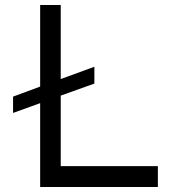

<svg xmlns="http://www.w3.org/2000/svg" viewBox="-20 -745 688 765"><path d="M222 -83V-364L356 -412V-479L222 -430V-725H140V-400L32 -360V-295L140 -334V0H609V-83Z"/></svg>

Font: Sawarabi Gothic
Style: Regular
Weight: 400
Designer: mshio (mshio@users.sourceforge.jp)
Version: Version 20141215